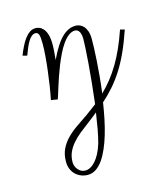

<svg xmlns="http://www.w3.org/2000/svg" viewBox="-99 -411 682 795"><g transform="rotate(-15 241.5 -13.5)"><path d="M307.1 -240.2Q307.1 -261.2 300.3 -272.2Q293.5 -283.2 282.2 -283.2Q268.1 -283.2 254.6 -272.9Q241.2 -262.7 229 -245.6Q216.8 -228.5 206.1 -206.5Q195.3 -184.6 186 -161.4Q176.8 -138.2 168.9 -115.2Q161.1 -92.3 155.3 -73.7Q149.4 -55.2 145.5 -42.2Q141.6 -29.3 140.1 -25.9L111.8 -30.8Q117.7 -59.6 122.6 -91.6Q127.4 -123.5 131.1 -154.5Q134.8 -185.5 137 -213.9Q139.2 -242.2 139.2 -264.2Q139.2 -293.9 135.3 -304.4Q131.3 -314.9 121.1 -314.9Q112.3 -314.9 104.5 -308.3Q96.7 -301.8 90.1 -290.8Q83.5 -279.8 77.1 -265.1Q70.8 -250.5 64.9 -233.9L45.9 -238.8Q53.2 -257.8 61.8 -275.1Q70.3 -292.5 80.1 -305.7Q89.8 -318.8 101.3 -326.9Q112.8 -335 127 -335Q133.8 -335 142.6 -332Q151.4 -329.1 159.4 -320.3Q167.5 -311.5 172.9 -294.9Q178.2 -278.3 178.2 -251Q178.2 -236.8 176.8 -219.7Q175.3 -202.6 173.8 -186Q189 -218.3 203.4 -240.5Q217.8 -262.7 231.9 -276.1Q246.1 -289.6 260.3 -295.7Q274.4 -301.8 290 -301.8Q298.8 -301.8 307.9 -298.1Q316.9 -294.4 324.2 -286.1Q331.5 -277.8 336.2 -264.4Q340.8 -251 340.8 -231Q340.8 -217.3 340.1 -193.8Q339.4 -170.4 337.4 -140.1Q335.4 -109.9 332.3 -74.5Q329.1 -39.1 324.2 -2Q345.7 -22.9 365 -47.1Q384.3 -71.3 401.6 -100.1Q418.9 -128.9 434.3 -163.3Q449.7 -197.8 463.9 -238.8L482.9 -233.9Q465.8 -183.1 447.5 -143.1Q429.2 -103 408.7 -71Q388.2 -39.1 365.5 -13.4Q342.8 12.2 317.9 34.2Q312.5 68.8 305.7 102.3Q298.8 135.7 289.8 166.3Q280.8 196.8 269.5 222.7Q258.3 248.5 244.9 267.6Q231.4 286.6 215.3 297.4Q199.2 308.1 180.2 308.1Q165 308.1 151.6 302.7Q138.2 297.4 127.9 287.6Q117.7 277.8 111.8 263.7Q106 249.5 106 231.9Q106 201.2 117.2 178Q128.4 154.8 147.2 135.7Q166 116.7 189.9 100.3Q213.9 84 238.8 66.9Q261.2 50.8 284.2 33.2Q289.6 -10.7 293.9 -54.9Q298.3 -99.1 301.3 -136.7Q304.2 -174.3 305.7 -201.9Q307.1 -229.5 307.1 -240.2ZM254.9 192.9Q261.7 167.5 267.6 135.5Q273.4 103.5 278.8 66.9Q270 74.7 260 82Q250 89.4 240.2 97.2Q217.3 114.3 197.5 130.1Q177.7 146 163.1 163.1Q148.4 180.2 140.1 199.2Q131.8 218.3 131.8 241.2Q131.8 250 135 258.3Q138.2 266.6 143.8 273.2Q149.4 279.8 157.2 283.9Q165 288.1 174.8 288.1Q185.5 288.1 196.5 282.2Q207.5 276.4 218.3 264.4Q229 252.4 238.3 234.6Q247.6 216.8 254.9 192.9Z"/></g></svg>

Font: Clicker Script
Style: Regular
Weight: 400
Designer: Astigmatic (AOETI)
Foundry: Astigmatic (AOETI)
Version: Version 1.000